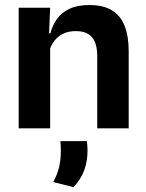

<svg xmlns="http://www.w3.org/2000/svg" viewBox="-20 -522 594 781"><path d="M375.5 0V-294.5Q375.5 -325.5 367.2 -348Q359 -370.5 340 -383Q321 -395.5 288 -395.5Q259 -395.5 237.2 -385Q215.5 -374.5 201.8 -356.8Q188 -339 181 -316.5L161 -386.5H185Q193 -419 211.8 -445Q230.5 -471 262.8 -486.2Q295 -501.5 343.5 -501.5Q400 -501.5 435 -480.2Q470 -459 486.8 -417Q503.5 -375 503.5 -313V0ZM56 0V-490.5H184L179 -371L184 -360.5V0ZM333.5 52Q334.5 59.5 335.2 69.5Q336 79.5 336 90.5Q336 133.5 323 169.5Q310 205.5 279.5 239.5L196.5 218.5Q212 190.5 219.8 160Q227.5 129.5 227.5 91.5Q227.5 81 227 71.5Q226.5 62 225.5 52Z"/></svg>

Font: Anek Latin Medium SemiBold
Style: Regular
Weight: 600
Version: Version 1.003